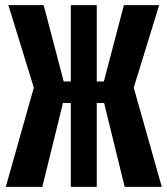

<svg xmlns="http://www.w3.org/2000/svg" viewBox="-20 -731 655 751"><path d="M256.9 -328.2H226.2L145.6 0H2.6L112.3 -388.2L12.8 -710.8H150.8L229.2 -412.3H256.9V-710.8H358.5V-412.3H386.2L464.6 -710.8H602.6L503.1 -388.2L612.8 0H467.7L387.2 -328.2H358.5V0H256.9Z"/></svg>

Font: FiraCode Nerd Font
Style: Bold
Weight: 700
Designer: Carrois Corporate, Edenspiekermann AG, Nikita Prokopov
Foundry: Carrois Corporate, Edenspiekermann AG, Nikita Prokopov
Version: Version 6.002;Nerd Fonts 2.1.0